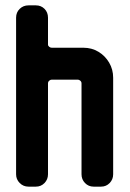

<svg xmlns="http://www.w3.org/2000/svg" viewBox="-20 -696 483 716"><path d="M402 -46Q402 -27 389 -13.5Q376 0 357 0H329Q310 0 297 -13.5Q284 -27 284 -46V-385Q284 -391 279.5 -395Q275 -399 270 -399H173Q168 -399 163.5 -395Q159 -391 159 -385V-46Q159 -27 146 -13.5Q133 0 114 0H86Q67 0 53.5 -13.5Q40 -27 40 -46V-630Q40 -650 53.5 -663Q67 -676 86 -676H114Q133 -676 146 -663Q159 -650 159 -630V-530Q159 -525 163.5 -521.5Q168 -518 173 -518H291Q322 -518 347 -503Q372 -488 387 -462.5Q402 -437 402 -406Z"/></svg>

Font: Monomaniac One
Style: Regular
Weight: 400
Version: Version 1.000; ttfautohint (v1.8.3)